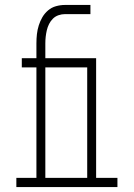

<svg xmlns="http://www.w3.org/2000/svg" viewBox="-20 -755 540 775"><path d="M46 0V-37H127V-483H68V-520H127V-580Q127 -599 129 -617Q131 -635 136.5 -652.5Q142 -670 151 -685.5Q160 -701 174 -713Q188 -725 206 -730Q224 -735 242 -735H345V-698H242Q229 -698 216 -693.5Q203 -689 193.5 -679.5Q184 -670 178 -658Q172 -646 169 -633Q166 -620 164.5 -607Q163 -594 163 -580V-520H289V-483H163V-37H263V0ZM237 0V-37H332V-483H246V-520H368V-37H454V0Z"/></svg>

Font: Iosevka Curly Slab Extralight
Style: Regular
Weight: 200
Monospace: yes
Designer: Belleve Invis
Foundry: Belleve Invis
Version: Version 22.1.2; ttfautohint (v1.8.4)